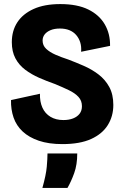

<svg xmlns="http://www.w3.org/2000/svg" viewBox="-20 -693 604 942"><path d="M286 14Q219 14 170.5 -2.5Q122 -19 91 -48Q60 -77 46.5 -116.5Q33 -156 34 -202L176 -233Q175 -194 188 -165Q201 -136 227.5 -120Q254 -104 291 -104Q318 -104 338.5 -112Q359 -120 370.5 -135Q382 -150 382 -172Q382 -199 365 -217.5Q348 -236 318 -250.5Q288 -265 249 -281Q209 -295 171.5 -311.5Q134 -328 103.5 -351Q73 -374 55.5 -407Q38 -440 38 -486Q38 -542 65 -583.5Q92 -625 145 -649Q198 -673 276 -673Q359 -673 413 -646.5Q467 -620 494 -573.5Q521 -527 520 -468L378 -439Q380 -465 373.5 -485.5Q367 -506 353.5 -521.5Q340 -537 320 -545Q300 -553 274 -553Q247 -553 228 -545Q209 -537 199 -524Q189 -511 189 -494Q189 -470 206.5 -453.5Q224 -437 252.5 -424.5Q281 -412 315 -401Q352 -387 391 -370Q430 -353 463 -328Q496 -303 516 -266.5Q536 -230 536 -178Q536 -123 509 -79.5Q482 -36 427 -11Q372 14 286 14ZM188 229Q206 165 209.5 125Q213 85 213 60H359Q359 115 344 156.5Q329 198 311 229Z"/></svg>

Font: Bricolage Grotesque 24pt SemiCondensed ExtraBold
Style: Regular
Weight: 800
Width: 4
Designer: Mathieu Triay
Foundry: Atelier Triay
Version: Version 1.001;gftools[0.9.33.dev8+g029e19f]